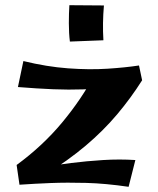

<svg xmlns="http://www.w3.org/2000/svg" viewBox="-20 -709 610 739"><path d="M154 -37 44 -74Q145 -148 220 -238.5Q295 -329 344 -422L527 -400Q484 -332 431 -269Q378 -206 310 -148.5Q242 -91 154 -37ZM475 10Q386 -3 312 -5Q238 -7 175 -4.5Q112 -2 55 2L44 -74L142 -65Q193 -74 253 -81.5Q313 -89 376.5 -93Q440 -97 501 -93ZM49 -374 70 -474Q160 -452 242 -446Q324 -440 393.5 -444.5Q463 -449 515 -457L527 -400Q465 -383 410 -375Q355 -367 300 -365Q245 -363 184 -365.5Q123 -368 49 -374ZM249 -549Q245 -581 245 -619.5Q245 -658 247 -689L380 -688Q377 -654 376.5 -620.5Q376 -587 378 -554Z"/></svg>

Font: Marhey Medium
Style: Regular
Weight: 500
Designer: Nur Syamsi & Bustanul Arifin
Foundry: Namelatype
Version: Version 1.000